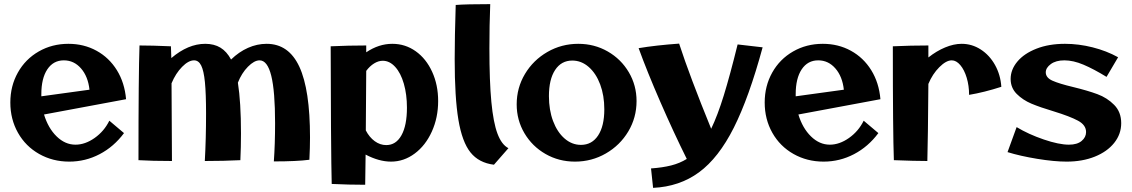

<svg xmlns="http://www.w3.org/2000/svg" viewBox="-20 -777 5475 929"><path d="M30 -281Q30 -361 66.5 -426Q103 -491 167.5 -528Q232 -565 311 -565Q386 -565 447 -531.5Q508 -498 545.5 -437.5Q583 -377 590 -297L193 -223Q213 -157 254 -117Q295 -77 345 -77Q392 -77 438 -109.5Q484 -142 509 -193L580 -133Q531 -67 462 -31Q393 5 315 5Q235 5 169.5 -32Q104 -69 67 -134.5Q30 -200 30 -281ZM180 -311 413 -343Q406 -407 372 -446Q338 -485 289 -485Q238 -485 209 -441.5Q180 -398 180 -321Z M1311 -181Q1311 -336 1292.5 -410.5Q1274 -485 1236 -485Q1210 -485 1179.5 -454Q1149 -423 1131 -377Q1146 -283 1146 -131Q1146 -65 1143 -2Q1063 2 971 2Q977 -105 977 -228Q977 -324 971.5 -379.5Q966 -435 953.5 -460Q941 -485 919 -485Q892 -485 861 -453.5Q830 -422 810 -374L812 2Q716 2 650 -2Q650 -419 655 -557Q715 -557 807 -553L809 -496Q890 -565 973 -565Q1016 -565 1046.5 -546.5Q1077 -528 1098 -489Q1136 -526 1180 -545.5Q1224 -565 1270 -565Q1377 -565 1428.5 -454Q1480 -343 1480 -112Q1480 -64 1477 -4Q1416 4 1305 4Q1311 -80 1311 -181Z M1749 -29 1747 117Q1669 117 1585 113Q1583 48 1581.5 -162.5Q1580 -373 1580 -553Q1666 -557 1752 -557V-524Q1813 -565 1878 -565Q1941 -565 1991.5 -529Q2042 -493 2071 -429.5Q2100 -366 2100 -288Q2100 -208 2069.5 -140.5Q2039 -73 1986.5 -34Q1934 5 1872 5Q1814 5 1749 -29ZM1849 -75Q1896 -75 1922.5 -122.5Q1949 -170 1949 -256Q1949 -320 1934 -372Q1919 -424 1892 -453.5Q1865 -483 1832 -483Q1811 -483 1790 -470Q1769 -457 1752 -434L1750 -146Q1767 -113 1793 -94Q1819 -75 1849 -75Z M2348 -543Q2348 -383 2357.5 -283.5Q2367 -184 2387 -130.5Q2407 -77 2440 -60L2370 20Q2297 11 2256.5 -39.5Q2216 -90 2198 -197.5Q2180 -305 2180 -491Q2180 -598 2185 -753Q2237 -757 2352 -757Q2348 -656 2348 -543Z M2480 -272Q2480 -352 2520 -419Q2560 -486 2628.5 -525.5Q2697 -565 2778 -565Q2856 -565 2920.5 -528Q2985 -491 3022.5 -427.5Q3060 -364 3060 -288Q3060 -208 3020 -141Q2980 -74 2911.5 -34.5Q2843 5 2762 5Q2684 5 2619.5 -32Q2555 -69 2517.5 -132.5Q2480 -196 2480 -272ZM2904 -248Q2904 -315 2884 -368.5Q2864 -422 2828.5 -453Q2793 -484 2749 -484Q2696 -484 2666 -438.5Q2636 -393 2636 -312Q2636 -245 2656 -191.5Q2676 -138 2711.5 -107Q2747 -76 2791 -76Q2844 -76 2874 -121.5Q2904 -167 2904 -248Z M3303 -8Q3239 -137 3175 -284Q3111 -431 3070 -544Q3154 -558 3266 -566Q3317 -409 3421 -154Q3452 -218 3482 -315Q3512 -412 3549 -562L3670 -548Q3604 -305 3530.5 -159Q3457 -13 3362.5 56.5Q3268 126 3140 132L3130 38Q3186 34 3227.5 23.5Q3269 13 3303 -8Z M3680 -281Q3680 -361 3716.5 -426Q3753 -491 3817.5 -528Q3882 -565 3961 -565Q4036 -565 4097 -531.5Q4158 -498 4195.5 -437.5Q4233 -377 4240 -297L3843 -223Q3863 -157 3904 -117Q3945 -77 3995 -77Q4042 -77 4088 -109.5Q4134 -142 4159 -193L4230 -133Q4181 -67 4112 -31Q4043 5 3965 5Q3885 5 3819.5 -32Q3754 -69 3717 -134.5Q3680 -200 3680 -281ZM3830 -311 4063 -343Q4056 -407 4022 -446Q3988 -485 3939 -485Q3888 -485 3859 -441.5Q3830 -398 3830 -321Z M4585 -485Q4558 -485 4525 -452Q4492 -419 4472 -371Q4470 -104 4467 2Q4407 2 4305 -2Q4300 -135 4300 -553Q4388 -557 4472 -557V-499Q4511 -530 4553 -547.5Q4595 -565 4633 -565Q4683 -565 4725.5 -537.5Q4768 -510 4794.5 -462.5Q4821 -415 4825 -357Q4741 -330 4669 -318Q4669 -362 4657.5 -400.5Q4646 -439 4626.5 -462Q4607 -485 4585 -485Z M4855 -41 4899 -162Q4957 -127 5030.5 -102Q5104 -77 5152 -77Q5192 -77 5213.5 -95Q5235 -113 5235 -138Q5235 -172 5196 -193Q5157 -214 5079 -238Q5012 -258 4970.5 -275.5Q4929 -293 4899.5 -322.5Q4870 -352 4870 -395Q4870 -440 4902.5 -479Q4935 -518 4995 -541.5Q5055 -565 5133 -565Q5199 -565 5266.5 -548Q5334 -531 5390 -500L5334 -405Q5272 -443 5222.5 -464Q5173 -485 5130 -485Q5089 -485 5064.5 -467Q5040 -449 5040 -427Q5040 -401 5072.5 -386.5Q5105 -372 5172 -356Q5242 -339 5289.5 -321.5Q5337 -304 5371 -269.5Q5405 -235 5405 -181Q5405 -128 5371 -85.5Q5337 -43 5277 -19Q5217 5 5141 5Q5081 5 4998.5 -8.5Q4916 -22 4855 -41Z"/></svg>

Font: Otomanopee One
Style: Regular
Weight: 400
Designer: Das Ende der Wildnis
Foundry: Gutenberg Labo
Version: Version 3.005